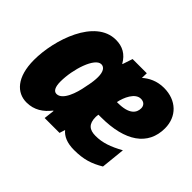

<svg xmlns="http://www.w3.org/2000/svg" viewBox="-115 -787 1022 1022"><g transform="rotate(45 396.0 -276.5)"><path d="M159 10C217 10 258 -19 290 -60H293L286 0H398L408 -32C429 -6 464 10 517 10C589 10 634 -5 688 -37L702 -173C642 -140 597 -124 545 -124C498 -124 474 -144 474 -196C474 -202 475 -208 476 -215H495C677 -215 778 -286 778 -414C778 -502 716 -563 622 -563C569 -563 529 -542 501 -517L502 -553H395L376 -496H374C348 -542 310 -563 260 -563C104 -563 27 -331 27 -179C27 -49 86 10 159 10ZM498 -332C506 -374 533 -435 576 -435C600 -435 613 -420 613 -400C613 -366 590 -332 505 -332ZM240 -135C219 -135 208 -157 208 -197C208 -290 249 -416 297 -416C320 -416 333 -394 333 -355C333 -336 331 -314 322 -273C312 -215 285 -135 240 -135Z"/></g></svg>

Font: Noto Sans UI SemiCondensed Black
Style: Italic
Weight: 900
Width: 4
Italic angle: -372°
Designer: Monotype Design Team
Foundry: Monotype Imaging Inc.
Version: Version 1.901